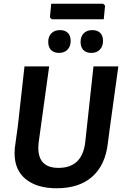

<svg xmlns="http://www.w3.org/2000/svg" viewBox="-20 -998 662 1027"><path d="M532 -978 542 -968 535 -895H257L247 -905L254 -978ZM301 -837Q328 -837 343 -822Q358 -807 358 -779Q358 -750 341 -732.5Q324 -715 296 -715Q268 -715 253 -730.5Q238 -746 238 -774Q238 -803 255 -820Q272 -837 301 -837ZM474 -837Q501 -837 516 -822Q531 -807 531 -779Q531 -750 514 -732.5Q497 -715 469 -715Q441 -715 426 -730.5Q411 -746 411 -774Q411 -803 428 -820Q445 -837 474 -837ZM613 -643 568 -317 557 -233Q544 -116 474 -53.5Q404 9 283 9Q178 9 118 -39.5Q58 -88 58 -178Q58 -204 62 -227L75 -320L111 -643H243L188 -245Q185 -224 185 -207Q185 -100 293 -100Q420 -100 436 -238L480 -643Z"/></svg>

Font: Alegreya Sans
Style: Bold Italic
Weight: 700
Italic angle: -7°
Designer: Juan Pablo del Peral
Foundry: Huerta Tipografica
Version: Version 2.007